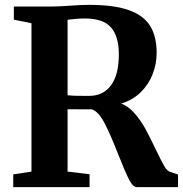

<svg xmlns="http://www.w3.org/2000/svg" viewBox="-20 -770 754 790"><path d="M34.5 0V-52.5L109.5 -64V-674.5L37 -689V-743H180Q206.5 -743 233 -744.5Q259.5 -746 266.5 -746.5Q311 -750 346.5 -750Q448.5 -750 509.5 -728.5Q570.5 -707 597.5 -663.8Q624.5 -620.5 624.5 -552Q624.5 -507.5 608.2 -465.2Q592 -423 559 -390.5Q526 -358 479 -344Q509 -332.5 534.2 -303.2Q559.5 -274 578 -240.2Q596.5 -206.5 620.5 -156Q643 -108.5 655.5 -87.2Q668 -66 680.5 -62.5L712.5 -52V0H542.5Q527 0 510.8 -31.8Q494.5 -63.5 467 -133.5Q435 -215.5 410.5 -262.8Q386 -310 359 -320L258 -320.5V-64L348.5 -53V0ZM469 -546Q469 -620 436.8 -657Q404.5 -694 329 -694Q309.5 -694 291.8 -692.2Q274 -690.5 269 -690L258 -688.5V-378Q276.5 -375.5 328.5 -375.5H347Q404.5 -375.5 436.8 -419Q469 -462.5 469 -546Z"/></svg>

Font: Merriweather Text
Style: Bold
Weight: 700
Designer: Eben Sorkin
Foundry: Eben Sorkin
Version: Version 2.100